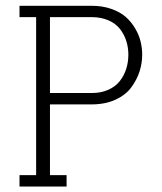

<svg xmlns="http://www.w3.org/2000/svg" viewBox="-20 -662 570 677"><path d="M156.2 -334H303.2Q336.9 -334 362.5 -345.7Q388.2 -357.4 403.1 -377Q418 -396.5 425.3 -419.9Q432.6 -443.4 432.6 -469.2Q432.6 -494.6 425.3 -517.6Q418 -540.5 403.1 -559.8Q388.2 -579.1 362.3 -590.3Q336.4 -601.6 303.2 -601.6H156.2ZM48.8 -4.4V-44.4H107.4V-601.6H48.8V-641.6H303.2Q341.3 -641.6 372.6 -630.6Q403.8 -619.6 423.6 -602.1Q443.4 -584.5 456.8 -561.5Q470.2 -538.6 475.8 -515.4Q481.4 -492.2 481.4 -469.2Q481.4 -439.5 472.2 -410.4Q462.9 -381.3 443.1 -354.2Q423.3 -327.1 387.2 -310.5Q351.1 -293.9 303.2 -293.9H156.2V-44.4H214.8V-4.4Z"/></svg>

Font: AzarMehrMonospaced
Style: SerifRegular
Weight: 1
Designer: Amin Abedi
Version: Version 1.00